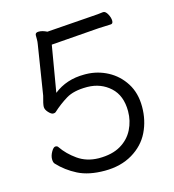

<svg xmlns="http://www.w3.org/2000/svg" viewBox="-108 -792 815 901"><g transform="rotate(-15 300.0 -341.5)"><path d="M165 -393Q227 -442 313 -442H322Q378 -441 427 -415Q476 -389 506.5 -341Q537 -293 537 -226.5Q537 -160 510 -104.5Q483 -49 426 -15Q369 19 291 19Q213 19 161 -7.5Q109 -34 72 -74Q65 -81 65 -97.5Q65 -114 75.5 -132.5Q86 -151 95.5 -151Q105 -151 109 -144Q135 -106 177.5 -76Q220 -46 278 -45H280Q344 -45 385.5 -69.5Q427 -94 447.5 -135Q468 -176 468 -223Q468 -299 423 -340Q378 -381 313 -382H309Q246 -382 209 -359.5Q172 -337 138 -306Q135 -303 126 -303Q117 -303 104 -317Q91 -331 91 -344.5Q91 -358 102 -396L140 -636Q142 -647 142 -658V-679Q142 -692 159.5 -692Q177 -692 199 -681L407 -696Q456 -699 474 -702H476Q487 -702 496.5 -684.5Q506 -667 506 -652Q506 -637 494 -637Q481 -636 459 -635.5Q437 -635 415 -633L203 -617Z"/></g></svg>

Font: Moon Stars Kai T
Style: Regular
Weight: 400
Designer: GuiWonder
Version: Version 1.101